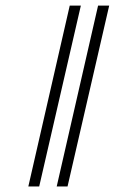

<svg xmlns="http://www.w3.org/2000/svg" viewBox="-20 -672 413 691"><path d="M121.1 -1H82L231 -651.9H271ZM223.1 -1H184.1L333 -651.9H373Z"/></svg>

Font: Common Serif News
Style: Italic
Weight: 450
Italic angle: -12°
Designer: Philipp H. Poll, Khaled Hosny
Foundry: Stefan Peev, Context Ltd.
Version: Version 1.026